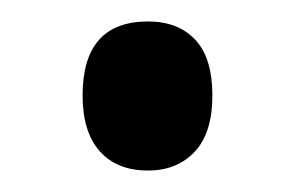

<svg xmlns="http://www.w3.org/2000/svg" viewBox="-20 -441 275 179"><path d="M57 -352Q57 -421 118 -421Q146 -421 162 -404Q178 -387 178 -352Q178 -317 161.5 -299.5Q145 -282 118 -282Q89 -282 73 -300Q57 -318 57 -352Z"/></svg>

Font: Noto Sans Ethiopic ExtraCondensed Medium
Style: Regular
Weight: 500
Width: 2
Designer: Monotype Design Team
Foundry: Monotype Imaging Inc.
Version: Version 2.102; ttfautohint (v1.8.4.7-5d5b)